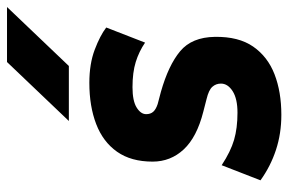

<svg xmlns="http://www.w3.org/2000/svg" viewBox="-154 -636 803 534"><g transform="rotate(-90 247.0 -369.5)"><path d="M194 12Q142 12 96.5 -3Q51 -18 12 -46L54 -154Q92 -129 124.5 -119.5Q157 -110 200 -110Q239 -110 260 -123.5Q281 -137 281 -156Q281 -170 272 -180Q263 -190 238 -196L203 -205Q132 -223 98 -259.5Q64 -296 64 -346Q64 -406 91.5 -445Q119 -484 168.5 -503Q218 -522 283 -522Q336 -522 375.5 -507Q415 -492 437 -475L395 -367Q370 -384 341 -393Q312 -402 271 -402Q233 -402 214.5 -390.5Q196 -379 196 -364Q196 -352 202.5 -344.5Q209 -337 224 -332L258 -323Q332 -302 371 -269.5Q410 -237 411 -173Q412 -107 384 -66.5Q356 -26 307 -7Q258 12 194 12ZM177 -579 341 -751H494L330 -579Z"/></g></svg>

Font: Finlandica
Style: Italic
Weight: 400
Italic angle: -8°
Designer: Niklas Ekholm, Juho Hiilivirta, Jaakko Suomalainen
Foundry: Helsinki Type Studio
Version: Version 1.064